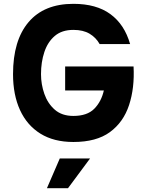

<svg xmlns="http://www.w3.org/2000/svg" viewBox="-20 -730 750 1002"><path d="M320 -383H677Q683 -271 653.5 -181.5Q624 -92 553.5 -40.5Q483 11 363 11Q261 11 191 -32.5Q121 -76 84.5 -155.5Q48 -235 48 -343Q48 -519 129 -614.5Q210 -710 363 -710Q483 -710 556.5 -656Q630 -602 659 -500H500Q481 -534 447.5 -554Q414 -574 363 -574Q303 -574 266 -542.5Q229 -511 211.5 -458.5Q194 -406 194 -343Q194 -290 211.5 -240Q229 -190 266 -157.5Q303 -125 363 -125Q435 -125 472 -162.5Q509 -200 522 -258H320ZM292 97H450L335 252H225Z"/></svg>

Font: Haskoy ExtraBold
Style: Regular
Weight: 800
Designer: Ertekin Erdin
Foundry: Ertekin Erdin
Version: Version 2.000; ttfautohint (v1.8.4.7-5d5b)